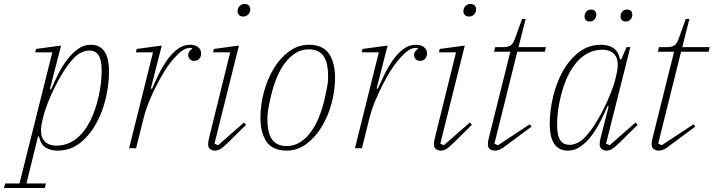

<svg xmlns="http://www.w3.org/2000/svg" viewBox="-90 -745 3587 965"><path d="M-64 177H8L173 -482H87L91 -499L217 -516L161 -298L167 -296Q182 -331 201.5 -370.5Q221 -410 246 -443Q271 -476 300.5 -498Q330 -520 366 -520Q393 -520 410.5 -509.5Q428 -499 438.5 -481Q449 -463 453.5 -438.5Q458 -414 458 -387Q458 -321 441.5 -250.5Q425 -180 392 -121.5Q359 -63 311 -25.5Q263 12 200 12Q165 12 140 -3Q115 -18 106 -59H101L43 177H141L135 200H-70ZM194 -13Q232 -13 264.5 -29.5Q297 -46 323 -76Q349 -106 368.5 -148Q388 -190 401 -241Q412 -284 416.5 -321Q421 -358 421 -387Q421 -409 418.5 -428Q416 -447 409 -461Q402 -475 389.5 -483Q377 -491 357 -491Q339 -491 316.5 -480Q294 -469 273 -444Q249 -417 227 -381.5Q205 -346 186 -308Q167 -270 152.5 -233.5Q138 -197 130 -168L125 -147Q107 -79 126 -46Q145 -13 194 -13Z M679 -482H593L597 -499L723 -516L668 -300L674 -299Q689 -333 708 -372Q727 -411 750.5 -444Q774 -477 802.5 -498.5Q831 -520 865 -520Q892 -520 906.5 -507.5Q921 -495 921 -477Q921 -460 911.5 -449.5Q902 -439 886 -439Q872 -439 864 -448Q856 -457 856 -468Q856 -478 862 -486.5Q868 -495 876 -500L874 -504H863Q842 -504 819 -485.5Q796 -467 768 -432Q753 -414 733.5 -382Q714 -350 694.5 -311.5Q675 -273 658.5 -232.5Q642 -192 633 -156L594 0H559Z M991 12Q977 12 966.5 4.5Q956 -3 956 -20Q956 -33 961 -53L1067 -482H981L985 -499L1111 -516L988 -23L1006 -15L1136 -129L1147 -118L1063 -35Q1034 -6 1019.5 3Q1005 12 991 12ZM1132 -662Q1118 -662 1111 -670Q1104 -678 1104 -688Q1104 -698 1108 -706Q1112 -714 1120 -719.5Q1128 -725 1140 -725Q1154 -725 1161 -717Q1168 -709 1168 -699Q1168 -689 1164 -681Q1160 -673 1152 -667.5Q1144 -662 1132 -662Z M1352 -11Q1388 -11 1418 -30Q1448 -49 1471.5 -80.5Q1495 -112 1512 -153.5Q1529 -195 1540 -241Q1546 -266 1549.5 -284Q1553 -302 1555.5 -316Q1558 -330 1558.5 -341.5Q1559 -353 1559 -364Q1559 -394 1554 -418.5Q1549 -443 1538 -460.5Q1527 -478 1508 -487.5Q1489 -497 1461 -497Q1425 -497 1395 -478Q1365 -459 1341.5 -427.5Q1318 -396 1301 -354.5Q1284 -313 1273 -267Q1261 -217 1257.5 -191.5Q1254 -166 1254 -144Q1254 -114 1259 -89.5Q1264 -65 1275 -47.5Q1286 -30 1305 -20.5Q1324 -11 1352 -11ZM1351 12Q1280 12 1249.5 -33Q1219 -78 1219 -153Q1219 -219 1237 -284.5Q1255 -350 1287 -402.5Q1319 -455 1364 -487.5Q1409 -520 1462 -520Q1533 -520 1563.5 -475Q1594 -430 1594 -355Q1594 -289 1576 -223.5Q1558 -158 1525.5 -105.5Q1493 -53 1448.5 -20.5Q1404 12 1351 12Z M1814 -482H1728L1732 -499L1858 -516L1803 -300L1809 -299Q1824 -333 1843 -372Q1862 -411 1885.5 -444Q1909 -477 1937.5 -498.5Q1966 -520 2000 -520Q2027 -520 2041.5 -507.5Q2056 -495 2056 -477Q2056 -460 2046.5 -449.5Q2037 -439 2021 -439Q2007 -439 1999 -448Q1991 -457 1991 -468Q1991 -478 1997 -486.5Q2003 -495 2011 -500L2009 -504H1998Q1977 -504 1954 -485.5Q1931 -467 1903 -432Q1888 -414 1868.5 -382Q1849 -350 1829.5 -311.5Q1810 -273 1793.5 -232.5Q1777 -192 1768 -156L1729 0H1694Z M2126 12Q2112 12 2101.5 4.5Q2091 -3 2091 -20Q2091 -33 2096 -53L2202 -482H2116L2120 -499L2246 -516L2123 -23L2141 -15L2271 -129L2282 -118L2198 -35Q2169 -6 2154.5 3Q2140 12 2126 12ZM2267 -662Q2253 -662 2246 -670Q2239 -678 2239 -688Q2239 -698 2243 -706Q2247 -714 2255 -719.5Q2263 -725 2275 -725Q2289 -725 2296 -717Q2303 -709 2303 -699Q2303 -689 2299 -681Q2295 -673 2287 -667.5Q2279 -662 2267 -662Z M2397 12Q2383 12 2372.5 4.5Q2362 -3 2362 -21Q2362 -32 2367 -52L2475 -485H2393L2399 -508H2436Q2462 -508 2475 -516Q2488 -524 2496 -545L2534 -650H2552L2516 -508H2654L2648 -485H2510L2395 -23L2413 -15L2572 -120L2582 -109L2466 -23Q2437 0 2423.5 6Q2410 12 2397 12Z M2765 12Q2738 12 2720.5 1.5Q2703 -9 2692.5 -27Q2682 -45 2677.5 -69.5Q2673 -94 2673 -121Q2673 -187 2689.5 -257.5Q2706 -328 2738.5 -386.5Q2771 -445 2819.5 -482.5Q2868 -520 2931 -520Q2967 -520 2992 -504Q3017 -488 3027 -446H3032L3059 -508H3078L2956 -23L2974 -15L3104 -129L3115 -118L3031 -35Q3002 -6 2987.5 3Q2973 12 2959 12Q2945 12 2934.5 4.5Q2924 -3 2924 -20Q2924 -33 2929 -53L2969 -210L2964 -212Q2949 -177 2929 -137.5Q2909 -98 2884.5 -65Q2860 -32 2830 -10Q2800 12 2765 12ZM2774 -17Q2792 -17 2814.5 -28Q2837 -39 2858 -64Q2882 -91 2904 -126.5Q2926 -162 2945 -200Q2964 -238 2978.5 -274.5Q2993 -311 3001 -340L3006 -361Q3024 -429 3005 -462Q2986 -495 2937 -495Q2899 -495 2866.5 -478.5Q2834 -462 2808 -432Q2782 -402 2762.5 -360Q2743 -318 2730 -267Q2719 -224 2714.5 -187Q2710 -150 2710 -121Q2710 -99 2712.5 -80Q2715 -61 2722 -47Q2729 -33 2741.5 -25Q2754 -17 2774 -17ZM2874 -637Q2860 -637 2854 -644.5Q2848 -652 2848 -662Q2848 -666 2848.5 -669.5Q2849 -673 2851 -678Q2855 -686 2862 -691.5Q2869 -697 2881 -697Q2895 -697 2901 -689.5Q2907 -682 2907 -672Q2907 -668 2906.5 -664.5Q2906 -661 2904 -656Q2900 -648 2893 -642.5Q2886 -637 2874 -637ZM3055 -637Q3041 -637 3035 -644.5Q3029 -652 3029 -662Q3029 -666 3029.5 -669.5Q3030 -673 3032 -678Q3036 -686 3043 -691.5Q3050 -697 3062 -697Q3076 -697 3082 -689.5Q3088 -682 3088 -672Q3088 -668 3087.5 -664.5Q3087 -661 3085 -656Q3081 -648 3074 -642.5Q3067 -637 3055 -637Z M3220 12Q3206 12 3195.5 4.5Q3185 -3 3185 -21Q3185 -32 3190 -52L3298 -485H3216L3222 -508H3259Q3285 -508 3298 -516Q3311 -524 3319 -545L3357 -650H3375L3339 -508H3477L3471 -485H3333L3218 -23L3236 -15L3395 -120L3405 -109L3289 -23Q3260 0 3246.5 6Q3233 12 3220 12Z"/></svg>

Font: IBM Plex Serif ExtraLight
Style: Italic
Weight: 200
Italic angle: -14°
Designer: Mike Abbink, Paul van der Laan, Pieter van Rosmalen
Foundry: Bold Monday
Version: Version 2.5